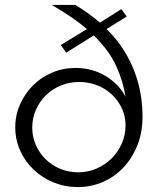

<svg xmlns="http://www.w3.org/2000/svg" viewBox="-20 -750 642 780"><path d="M495 -683 413 -632Q456 -590 484 -544.5Q512 -499 528.5 -453.5Q545 -408 552 -363.5Q559 -319 559 -277Q559 -212 538 -159.5Q517 -107 481 -69Q445 -31 397.5 -10.5Q350 10 296 10Q244 10 197.5 -9Q151 -28 116.5 -61Q82 -94 62 -138Q42 -182 42 -233Q42 -282 61.5 -326Q81 -370 114 -403Q147 -436 191.5 -455Q236 -474 287 -474Q354 -474 408.5 -441.5Q463 -409 490 -357Q480 -420 452 -482Q424 -544 361 -606L249 -536L227 -567L333 -632Q277 -680 190 -730H286Q341 -697 386 -658L473 -713ZM111 -232Q111 -194 125.5 -161Q140 -128 165.5 -103Q191 -78 225 -64Q259 -50 298 -50Q338 -50 373 -65.5Q408 -81 434 -107Q460 -133 475 -167.5Q490 -202 490 -241Q490 -278 475 -310Q460 -342 434.5 -366Q409 -390 374.5 -403.5Q340 -417 301 -417Q262 -417 227 -402.5Q192 -388 166.5 -363Q141 -338 126 -304Q111 -270 111 -232Z"/></svg>

Font: IngvarSans
Style: Regular
Weight: 400
Version: Version 1.000